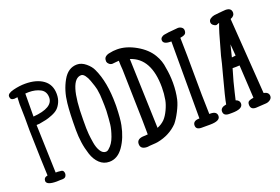

<svg xmlns="http://www.w3.org/2000/svg" viewBox="-87 -885 1687 1155"><g transform="rotate(-20 757.0 -307.5)"><path d="M111 -357 121 -49H135Q153 -48 159 -46.5Q165 -45 169 -39.5Q173 -34 173 -21Q169 3 146 3H131Q128 3 120 3.5Q112 4 109 4Q46 4 44 -22Q44 -45 69 -49V-54Q67 -122 65 -159Q60 -311 60 -341V-423Q60 -437 59 -466Q58 -495 58 -510Q58 -520 60 -554L57 -553Q47 -551 39 -551Q14 -551 14 -575Q14 -594 54 -604Q94 -614 130 -614Q203 -614 246 -582.5Q289 -551 289 -491Q289 -461 278.5 -438.5Q268 -416 254 -403Q240 -390 215 -380Q190 -370 174 -366.5Q158 -363 130 -358Q122 -357 111 -357ZM112 -558 111 -411Q239 -421 239 -487Q239 -526 208 -542.5Q177 -559 134 -559Q119 -559 112 -558Z M600 -312V-299Q598 -219 590 -181Q575 -105 538 -52Q501 1 448 1Q412 1 386 -23.5Q360 -48 347 -88Q334 -128 328.5 -167.5Q323 -207 323 -247Q323 -355 330 -418Q338 -495 372 -555.5Q406 -616 463 -616Q492 -616 519 -593.5Q546 -571 557 -546Q600 -455 600 -312ZM535 -293V-328Q535 -332 534.5 -342.5Q534 -353 534 -359Q534 -396 527 -434Q525 -444 520.5 -458Q516 -472 508 -494.5Q500 -517 488.5 -532Q477 -547 465 -547Q385 -547 385 -289V-237Q385 -221 387 -198.5Q389 -176 394.5 -142Q400 -108 414 -85.5Q428 -63 448 -63Q459 -63 468 -72Q495 -94 510 -136Q525 -178 528.5 -208.5Q532 -239 535 -293Z M711 -493Q711 -502 709 -522Q708 -531 708 -551L685 -549Q682 -549 666 -547Q655 -547 646 -554.5Q637 -562 635 -571V-580Q635 -595 646.5 -603.5Q658 -612 674 -614Q694 -619 721 -619Q779 -619 840.5 -584Q902 -549 931 -499Q955 -459 960 -413Q969 -366 969 -315Q969 -260 958 -211Q951 -181 931 -142Q911 -103 891 -79Q839 -26 760 -11Q749 -9 727.5 -8Q706 -7 695 -5H687Q649 -7 649 -39Q649 -69 686 -73L720 -75V-85Q720 -152 716 -288Q711 -460 711 -493ZM774 -538 789 -92Q817 -103 837 -123Q855 -142 870 -174Q885 -206 890 -233Q897 -272 897 -312Q897 -499 774 -538Z M1109 -615Q1122 -615 1132.5 -607.5Q1143 -600 1143 -587Q1143 -570 1133 -563.5Q1123 -557 1103 -554Q1106 -437 1106 -322Q1106 -184 1110 -64H1117Q1158 -64 1158 -34Q1158 -2 1092 -2H1038Q1003 -2 1003 -29Q1003 -59 1045 -59V-552H1041Q993 -552 993 -579Q993 -590 1001.5 -596.5Q1010 -603 1017 -604.5Q1024 -606 1039 -608H1041Q1043 -609 1044 -609Z M1285 -322 1296 -369Q1302 -388 1312.5 -427.5Q1323 -467 1332.5 -498.5Q1342 -530 1353 -559Q1335 -552 1334 -552Q1324 -552 1314 -560.5Q1304 -569 1304 -580Q1304 -594 1316.5 -602Q1329 -610 1341.5 -612Q1354 -614 1378 -616H1382Q1383 -616 1385 -616.5Q1387 -617 1395 -617.5Q1403 -618 1415 -619Q1453 -619 1453 -588Q1453 -567 1426 -557L1460 -71Q1492 -65 1492 -40Q1492 -26 1479.5 -17Q1467 -8 1453 -7Q1395 -3 1387 -3Q1353 -3 1353 -34Q1353 -51 1363 -56.5Q1373 -62 1393 -65L1381 -276Q1372 -275 1358 -275H1336Q1311 -192 1298 -134L1287 -87Q1311 -79 1311 -58Q1311 -23 1240 -23H1223Q1187 -23 1187 -52Q1187 -77 1225 -83Q1231 -121 1268 -258ZM1379 -340 1373 -414Q1355 -344 1354 -337Z"/></g></svg>

Font: Because We Build
Style: Regular
Weight: 400
Designer: Liz Wetzel, Aaron Williamson, Russ McMullin
Foundry: Red Hat
Version: Version 1.000